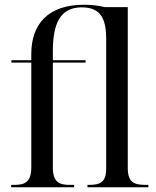

<svg xmlns="http://www.w3.org/2000/svg" viewBox="-20 -790 658 810"><path d="M27 0H293V-10H275C233 -10 203 -19 203 -83V-526H341V-536H203V-574C203 -686 231 -759 325 -759C409 -759 428 -705 428 -624V-79C428 -18 400 -10 353 -10H349V0H606V-10H596C547 -10 519 -19 519 -82V-760H422C397 -766 369 -770 334 -770C184 -770 112 -689 112 -563V-536H28V-526H112V-83C112 -19 81 -10 40 -10H27Z"/></svg>

Font: Noto Serif Display SemiCondensed
Style: Regular
Weight: 400
Width: 4
Designer: Monotype Design Team
Foundry: Monotype Imaging Inc.
Version: Version 2.009